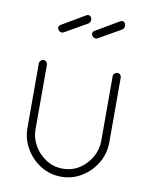

<svg xmlns="http://www.w3.org/2000/svg" viewBox="-80 -754 644 820"><g transform="rotate(10 241.5 -344.0)"><path d="M242 6Q193 6 152.5 -19Q112 -44 88 -85.5Q64 -127 64 -174V-454Q64 -461 69.5 -466.5Q75 -472 82 -472Q89 -472 94 -466.5Q99 -461 99 -454V-174Q99 -137 118 -104Q137 -71 169.5 -50Q202 -29 242 -29Q282 -29 314 -49.5Q346 -70 365 -103.5Q384 -137 384 -174V-455Q384 -462 389.5 -467Q395 -472 402 -472Q410 -472 414.5 -467Q419 -462 419 -455V-174Q419 -126 395 -85Q371 -44 330.5 -19Q290 6 242 6ZM285 -601Q278 -601 272 -606.5Q266 -612 266 -619Q266 -628 274 -632L376 -692Q378 -693 380 -693.5Q382 -694 383 -694Q391 -694 395 -688.5Q399 -683 399 -676Q399 -664 389 -658L294 -604Q290 -601 285 -601ZM138 -601Q131 -601 125 -606.5Q119 -612 119 -619Q119 -628 127 -632L229 -692Q231 -693 233 -693.5Q235 -694 236 -694Q244 -694 248 -688.5Q252 -683 252 -676Q252 -664 242 -658L147 -604Q143 -601 138 -601Z"/></g></svg>

Font: Dosis ExtraLight
Style: Regular
Weight: 250
Designer: EdgarTolentino, PabloImpallari, IginoMarini
Foundry: EdgarTolentino, PabloImpallari, IginoMarini
Version: Version 3.001; ttfautohint (v1.8.2)